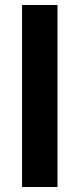

<svg xmlns="http://www.w3.org/2000/svg" viewBox="-20 -750 319 770"><path d="M210.6 -730V0H68.4V-730Z"/></svg>

Font: Wand UI Pro
Style: Regular
Weight: 400
Designer: Andreas Faust
Version: Version 1.003;FEAKit 1.0